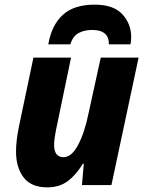

<svg xmlns="http://www.w3.org/2000/svg" viewBox="-20 -797 623 827"><path d="M184 10Q236 10 272 -17Q308 -44 337 -92H341L333 0H460L577 -549H414L361 -307Q344 -224 316 -172Q288 -120 254 -120Q213 -120 213 -173Q213 -187 215.5 -203.5Q218 -220 221 -236L286 -549H124L62 -254Q49 -191 49 -144Q49 -76 81.5 -33Q114 10 184 10ZM188 -606H283Q294 -642 319 -655Q344 -668 377 -668Q450 -668 449 -606H542Q545 -618 545 -638Q545 -694 507 -735.5Q469 -777 388 -777Q298 -777 250 -732.5Q202 -688 188 -606Z"/></svg>

Font: Noto Sans Display Extra
Style: Italic
Weight: 800
Italic angle: -12°
Designer: Monotype Design Team
Foundry: Monotype Imaging Inc.
Version: Version 1.900